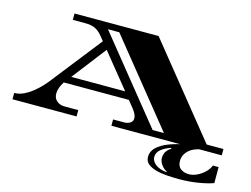

<svg xmlns="http://www.w3.org/2000/svg" viewBox="-127 -844 1651 1262"><g transform="rotate(15 698.0 -213.0)"><path d="M-14 0V-43Q19 -43 51 -58.5Q83 -74 110.5 -96.5Q138 -119 159 -141.5Q180 -164 192 -179.5Q204 -195 204 -195L461 -522L436 -553Q414 -580 388 -593.5Q362 -607 313 -607H234V-650H806L1296 -43H1410V0H659V-43H733Q758 -43 775 -54Q792 -65 792 -86Q792 -112 763 -148L726 -194H283Q268 -171 261 -150Q254 -129 254 -112Q254 -79 275.5 -61Q297 -43 329 -43H422V0ZM928 -43H1005L550 -607H473ZM321 -242H688L500 -474ZM1177 224Q1137 224 1095.5 221Q1054 218 1020 208.5Q986 199 965 181.5Q944 164 944 134Q944 97 973 69.5Q1002 42 1051 23Q1100 4 1160.5 -7Q1221 -18 1285 -22V-6Q1219 4 1186.5 34.5Q1154 65 1154 106Q1154 143 1177 159.5Q1200 176 1232 176Q1259 176 1287 163Q1315 150 1338 128Q1361 106 1371 80H1410V189Q1372 203 1310 213.5Q1248 224 1177 224ZM1086 201 1088 196Q1067 187 1050.5 164Q1034 141 1034 119Q1034 70 1079 44L1076 39Q1037 51 1010.5 72.5Q984 94 984 124Q984 152 1010.5 173.5Q1037 195 1086 201Z"/></g></svg>

Font: Diplomata
Style: Regular
Weight: 400
Designer: Eduardo Rodriguez Tunni
Foundry: Eduardo Rodriguez Tunni
Version: Version 1.002; ttfautohint (v1.8.4.7-5d5b);gftools[0.9.23]